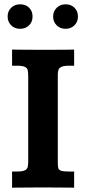

<svg xmlns="http://www.w3.org/2000/svg" viewBox="-20 -864 394 884"><path d="M35.6 0V-74.2H56.2Q83 -74.2 94.2 -79.6Q105.5 -85 107.7 -95.7Q109.9 -106.4 109.9 -122.1V-511.7Q109.9 -529.3 107.7 -540.3Q105.5 -551.3 94 -556.4Q82.5 -561.5 56.2 -561.5H35.6V-635.7Q72.3 -635.3 98.1 -635Q124 -634.8 148.4 -634.8Q193.8 -634.8 223.9 -634.8Q253.9 -634.8 276.4 -635Q298.8 -635.3 321.3 -635.7V-561.5H299.3Q274.4 -561.5 263.2 -556.4Q252 -551.3 249 -541.7Q246.1 -532.2 246.1 -519.5V-113.8Q246.1 -98.1 248.5 -89.6Q251 -81.1 262.2 -77.6Q273.4 -74.2 299.3 -74.2H321.3V0Q287.1 0 255.1 -0.5Q223.1 -1 176.8 -1Q133.8 -1 101.1 -0.5Q68.4 0 35.6 0ZM72.3 -731.4Q47.4 -731.4 31.2 -747.6Q15.1 -763.7 15.1 -788.1Q15.1 -812.5 31.5 -828.4Q47.9 -844.2 72.8 -844.2Q97.7 -844.2 113.8 -828.6Q129.9 -813 129.9 -788.1Q129.9 -763.2 113.8 -747.3Q97.7 -731.4 72.3 -731.4ZM281.7 -731.4Q256.8 -731.4 240.7 -747.6Q224.6 -763.7 224.6 -788.1Q224.6 -812 241 -828.1Q257.3 -844.2 282.2 -844.2Q307.1 -844.2 323 -828.4Q338.9 -812.5 338.9 -788.1Q338.9 -763.7 323 -747.6Q307.1 -731.4 281.7 -731.4Z"/></svg>

Font: Kameron SemiBold
Style: Regular
Weight: 600
Designer: Vernon Adams
Foundry: Vernon Adams
Version: Version 1.100